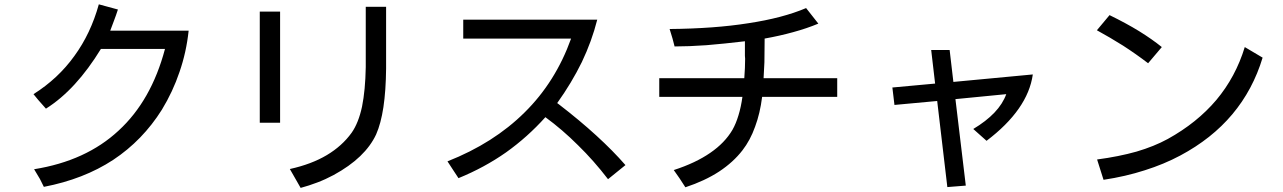

<svg xmlns="http://www.w3.org/2000/svg" viewBox="-20 -830 6040 904"><path d="M499 -685.5Q507.8 -708 516.6 -732.4Q526.4 -757.8 535.2 -785.2Q504.9 -793 445.3 -809.6Q407.2 -671.9 330.1 -566.4Q253.9 -460 137.7 -386.7Q144.5 -377.9 159.2 -360.4Q174.8 -343.8 196.3 -318.4Q267.6 -363.3 332 -433.6Q396.5 -503.9 455.1 -599.6Q555.7 -599.6 756.8 -599.6Q692.4 -356.4 538.1 -214.8Q384.8 -72.3 140.6 -33.2Q156.2 -7.8 168 12.7Q178.7 33.2 186.5 49.8Q374 13.7 512.7 -77.1Q651.4 -168.9 742.2 -313.5Q793.9 -398.4 825.2 -491.2Q857.4 -584 868.2 -685.5Q745.1 -685.5 499 -685.5Z M1298.8 -775.4Q1274.4 -775.4 1203.1 -775.4Q1203.1 -644.5 1203.1 -252Q1226.6 -252 1298.8 -252Q1298.8 -382.8 1298.8 -775.4ZM1797.9 -797.9Q1774.4 -797.9 1702.1 -797.9Q1702.1 -726.6 1702.1 -513.7Q1700.2 -405.3 1684.6 -328.1Q1668 -251 1635.7 -205.1Q1590.8 -142.6 1518.6 -99.6Q1446.3 -56.6 1344.7 -34.2Q1359.4 -8.8 1372.1 13.7Q1384.8 36.1 1395.5 54.7Q1435.5 43.9 1473.6 29.3Q1512.7 14.6 1550.8 -5.9Q1626 -46.9 1675.8 -94.7Q1725.6 -142.6 1751 -197.3Q1773.4 -248 1785.2 -325.2Q1796.9 -403.3 1797.9 -507.8Q1797.9 -604.5 1797.9 -797.9Z M2603.5 -344.7Q2671.9 -440.4 2719.7 -538.1Q2766.6 -636.7 2792 -737.3Q2582 -737.3 2161.1 -737.3Q2161.1 -714.8 2161.1 -648.4Q2288.1 -648.4 2668.9 -648.4Q2595.7 -444.3 2450.2 -300.8Q2304.7 -156.2 2086.9 -70.3Q2101.6 -47.9 2114.3 -28.3Q2127 -8.8 2138.7 8.8Q2260.7 -41 2362.3 -112.3Q2463.9 -184.6 2547.9 -278.3Q2627.9 -219.7 2701.2 -146.5Q2775.4 -74.2 2842.8 13.7Q2870.1 -8.8 2924.8 -52.7Q2866.2 -120.1 2788.1 -191.4Q2709 -263.7 2611.3 -338.9Q2608.4 -340.8 2603.5 -344.7Z M3580.1 -648.4Q3651.4 -661.1 3714.8 -678.7Q3779.3 -696.3 3833 -718.8Q3813.5 -743.2 3775.4 -792Q3665 -745.1 3503.9 -720.7Q3343.8 -695.3 3132.8 -693.4Q3140.6 -668.9 3146.5 -648.4Q3152.3 -627.9 3156.2 -611.3Q3223.6 -611.3 3306.6 -617.2Q3388.7 -624 3487.3 -635.7Q3487.3 -621.1 3487.3 -591.8Q3487.3 -576.2 3487.3 -567.4Q3488.3 -557.6 3488.3 -553.7Q3488.3 -533.2 3487.3 -509.8Q3485.4 -487.3 3484.4 -461.9Q3350.6 -461.9 3084 -461.9Q3084 -440.4 3084 -374Q3181.6 -374 3475.6 -374Q3468.8 -325.2 3457 -287.1Q3445.3 -248 3428.7 -218.8Q3392.6 -157.2 3324.2 -110.4Q3254.9 -62.5 3152.3 -29.3Q3166 -9.8 3179.7 9.8Q3193.4 30.3 3207 51.8Q3298.8 21.5 3366.2 -22.5Q3432.6 -66.4 3475.6 -122.1Q3512.7 -169.9 3535.2 -233.4Q3558.6 -295.9 3568.4 -374Q3686.5 -374 3921.9 -374Q3921.9 -395.5 3921.9 -461.9Q3835 -461.9 3575.2 -461.9Q3577.1 -493.2 3579.1 -537.1Q3580.1 -581.1 3580.1 -639.6Q3580.1 -642.6 3580.1 -648.4Z M4478.5 -363.3Q4538.1 -369.1 4717.8 -386.7Q4701.2 -340.8 4662.1 -299.8Q4623 -258.8 4562.5 -222.7Q4583 -204.1 4625 -167Q4721.7 -240.2 4776.4 -318.4Q4831.1 -396.5 4842.8 -479.5Q4717.8 -467.8 4468.8 -444.3Q4464.8 -481.4 4451.2 -594.7Q4429.7 -594.7 4364.3 -594.7Q4369.1 -555.7 4382.8 -436.5Q4332 -431.6 4181.6 -418Q4183.6 -397.5 4191.4 -335.9Q4241.2 -340.8 4392.6 -354.5Q4404.3 -252.9 4440.4 50.8Q4461.9 48.8 4527.3 43.9Q4515.6 -57.6 4478.5 -363.3Z M5144.5 -687.5Q5207 -653.3 5267.6 -615.2Q5328.1 -576.2 5385.7 -532.2Q5407.2 -557.6 5450.2 -608.4Q5404.3 -645.5 5342.8 -683.6Q5282.2 -720.7 5204.1 -758.8Q5184.6 -735.4 5144.5 -687.5ZM5175.8 16.6Q5279.3 1 5370.1 -28.3Q5460 -56.6 5537.1 -97.7Q5685.5 -176.8 5782.2 -292Q5878.9 -407.2 5924.8 -558.6Q5896.5 -575.2 5840.8 -608.4Q5797.9 -467.8 5707 -359.4Q5616.2 -252 5478.5 -175.8Q5414.1 -140.6 5331.1 -116.2Q5248 -92.8 5145.5 -79.1Q5155.3 -46.9 5175.8 16.6Z"/></svg>

Font: Aptus Gothic JP
Style: Medium
Weight: 400
Designer: Fuminori Ogawa / Motoya
Version: Version 1